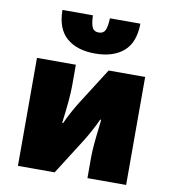

<svg xmlns="http://www.w3.org/2000/svg" viewBox="-88 -886 864 963"><g transform="rotate(10 344.0 -404.5)"><path d="M68 -550H266V-443Q266 -379 249 -251H254Q264 -274 282 -307.5Q300 -341 316 -366L433 -550H619V0H422V-109Q422 -157 435 -263L439 -300H434Q426 -281 406.5 -244.5Q387 -208 373 -186L255 0H68ZM152 -809H307Q309 -764 318 -746.5Q327 -729 350 -729Q374 -729 383 -747Q392 -765 394 -809H549Q548 -713 495.5 -667.5Q443 -622 350 -622Q258 -622 205.5 -667.5Q153 -713 152 -809Z"/></g></svg>

Font: Nebula Sans Black
Style: Regular
Weight: 900
Designer: Paul D. Hunt for Adobe (as Source Sans)
Foundry: Nebula Entertainment & Broadcasting LLC
Version: Version 1.010